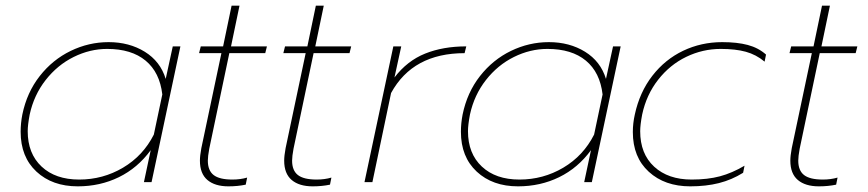

<svg xmlns="http://www.w3.org/2000/svg" viewBox="-20 -644 3069 679"><path d="M53 -178Q53 -208 59 -239Q75 -317 120.5 -375Q166 -433 230 -464Q294 -495 364 -495Q437 -495 492 -461Q547 -427 566 -365L591 -480H618L516 0H489L513 -113Q467 -50 400.5 -17.5Q334 15 255 15Q165 15 109 -37Q53 -89 53 -178ZM524 -168 554 -310Q545 -388 495 -429.5Q445 -471 359 -471Q298 -471 240.5 -442.5Q183 -414 141.5 -361Q100 -308 85 -239Q78 -202 78 -180Q78 -101 127 -55Q176 -9 260 -9Q344 -9 415 -51Q486 -93 524 -168Z M687 -76Q687 -93 692 -120L763 -456H684L690 -480H769L799 -624H827L797 -480H924L918 -456H791L720 -118Q715 -91 715 -76Q715 -41 735.5 -25Q756 -9 802 -9Q830 -9 854 -16L849 9Q821 15 788 15Q740 15 713.5 -7.5Q687 -30 687 -76Z M985 -76Q985 -93 990 -120L1061 -456H982L988 -480H1067L1097 -624H1125L1095 -480H1222L1216 -456H1089L1018 -118Q1013 -91 1013 -76Q1013 -41 1033.5 -25Q1054 -9 1100 -9Q1128 -9 1152 -16L1147 9Q1119 15 1086 15Q1038 15 1011.5 -7.5Q985 -30 985 -76Z M1371 -480H1399L1375 -370Q1420 -429 1483.5 -454.5Q1547 -480 1629 -480L1623 -456Q1440 -456 1363 -315L1297 0H1269Z M1610 -178Q1610 -208 1616 -239Q1632 -317 1677.5 -375Q1723 -433 1787 -464Q1851 -495 1921 -495Q1994 -495 2049 -461Q2104 -427 2123 -365L2148 -480H2175L2073 0H2046L2070 -113Q2024 -50 1957.5 -17.5Q1891 15 1812 15Q1722 15 1666 -37Q1610 -89 1610 -178ZM2081 -168 2111 -310Q2102 -388 2052 -429.5Q2002 -471 1916 -471Q1855 -471 1797.5 -442.5Q1740 -414 1698.5 -361Q1657 -308 1642 -239Q1635 -202 1635 -180Q1635 -101 1684 -55Q1733 -9 1817 -9Q1901 -9 1972 -51Q2043 -93 2081 -168Z M2218 -177Q2218 -208 2225 -239Q2242 -318 2287 -376Q2332 -434 2396 -464.5Q2460 -495 2534 -495Q2587 -495 2624.5 -485Q2662 -475 2689 -451L2684 -426Q2654 -451 2617.5 -461Q2581 -471 2529 -471Q2465 -471 2407 -443Q2349 -415 2307.5 -362Q2266 -309 2251 -239Q2244 -202 2244 -180Q2244 -100 2293.5 -54.5Q2343 -9 2426 -9Q2483 -9 2526 -20.5Q2569 -32 2613 -58L2608 -33Q2568 -8 2522.5 3.5Q2477 15 2421 15Q2331 15 2274.5 -36.5Q2218 -88 2218 -177Z M2775 -76Q2775 -93 2780 -120L2851 -456H2772L2778 -480H2857L2887 -624H2915L2885 -480H3012L3006 -456H2879L2808 -118Q2803 -91 2803 -76Q2803 -41 2823.5 -25Q2844 -9 2890 -9Q2918 -9 2942 -16L2937 9Q2909 15 2876 15Q2828 15 2801.5 -7.5Q2775 -30 2775 -76Z"/></svg>

Font: Prompt Thin
Style: Italic
Weight: 250
Italic angle: -12°
Designer: Katatrad Team
Foundry: CadsonDemak
Version: Version 1.001